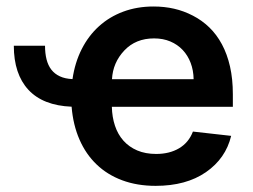

<svg xmlns="http://www.w3.org/2000/svg" viewBox="-20 -573 796 603"><path d="M23.4 -429.3H121.4Q121.4 -405.5 126.2 -386.5Q131 -367.5 141.3 -354.2Q151.6 -340.9 168 -333.3Q184.3 -325.6 207.7 -324.6Q215.2 -376.4 236.5 -418.5Q257.8 -460.6 290.7 -490.4Q323.5 -520.2 367 -536.4Q410.5 -552.6 462 -552.6Q496.4 -552.6 526.8 -545.6Q557.2 -538.7 585.9 -523.8Q614.3 -509.2 637.4 -486.9Q660.5 -464.5 677 -433.8Q693.5 -403.1 702.4 -364Q711.3 -324.9 711.3 -277V-237.6H331.3Q332 -205.3 341.1 -178.1Q350.1 -150.9 367.7 -131.2Q385.3 -111.5 411 -100.5Q436.8 -89.5 470.5 -89.5Q512.4 -89.5 542.6 -107.4Q572.8 -125.4 585.9 -159.8L706 -146.3Q688.9 -75.3 626.8 -32.3Q564.6 10.7 468.8 10.7Q410.9 10.7 364 -6.7Q317.1 -24.1 283.4 -56.5Q249.6 -88.8 229.6 -134.8Q209.5 -180.8 204.9 -237.9Q115.1 -241.5 69.2 -291Q23.4 -340.6 23.4 -429.3ZM588.1 -324.2Q587.7 -351.9 578.8 -375.4Q570 -398.8 553.8 -416Q537.6 -433.2 514.9 -442.8Q492.2 -452.4 463.8 -452.4Q406.2 -452.4 370.4 -414.4Q334.5 -376.4 331.7 -324.2Z"/></svg>

Font: Inter P Semi Bold
Style: Regular
Weight: 600
Designer: Rasmus Andersson
Foundry: rsms
Version: Version 3.018;git-588b23468